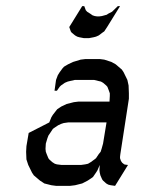

<svg xmlns="http://www.w3.org/2000/svg" viewBox="-20 -604 473 624"><path d="M64.9 -110.8 65.9 -128.9 73.2 -171.9 140.1 -206.1 147 -223.1 151.9 -231 162.1 -244.1 166 -249 179.2 -257.8 196.8 -266.1 220.2 -272 235.8 -273.9H335.9L336.9 -292V-300.8L334 -309.1L329.1 -321.8L325.2 -326.2L314.9 -335L308.1 -338.9L299.8 -340.8L286.1 -344.2H223.1L208 -340.8L200.2 -338.9L190.9 -335L178.2 -326.2L173.8 -321.8L165 -309.1H157.2L162.1 -344.2L168 -359.9L173.8 -369.1L183.1 -381.8L188 -387.2L201.2 -395L217.8 -402.8L242.2 -410.2L257.8 -412.1H304.2L318.8 -410.2L341.8 -402.8L356 -395L376 -377.9L381.8 -369.1L394 -344.2L397.9 -326.2L398.9 -300.8V-283.2L371.1 -103L370.1 -94.2V-89.8L373 -81.1L377 -75.2L383.8 -69.8L388.2 -68.8L396 -67.9L354 0L339.8 -2L332 -3.9L325.2 -7.8L314.9 -17.1L312 -21L306.2 -34.2L304.2 -43L303.2 -50.8L304.2 -67.9L296.9 -50.8L292 -43L282.2 -28.8L276.9 -24.9L265.1 -17.1L247.1 -7.8L224.1 -2L208 0H162.1L147 -2L124 -7.8L109.9 -17.1L89.8 -34.2L84 -43L71.8 -67.9L65.9 -85.9ZM127.9 -120.1 128.9 -110.8 131.8 -103 137.2 -89.8 140.1 -85.9 149.9 -77.1 158.2 -71.8 165 -69.8 180.2 -67.9H243.2L256.8 -69.8L266.1 -71.8L274.9 -77.1L287.1 -85.9L292 -89.8L300.8 -103L307.1 -110.8L310.1 -120.1L314.9 -137.2L326.2 -206.1H201.2L187 -204.1L178.2 -201.2L168.9 -196.8L155.8 -188L151.9 -185.1L143.1 -171.9L137.2 -163.1L133.8 -153.8L128.9 -137.2ZM205.1 -516.1 247.1 -584H253.9L258.8 -570.8L263.2 -565.9L273.9 -559.1L280.8 -554.2L288.1 -551.8L294.9 -550.8H303.2L311 -551.8L327.1 -556.2L331.1 -559.1L344.2 -565.9L362.8 -584H370.1L328.1 -516.1L318.8 -502L313 -498L300.8 -488.8L292 -484.9L284.2 -482.9L269 -480H252.9L237.8 -482.9L231 -484.9L224.1 -488.8L212.9 -498L210 -502Z"/></svg>

Font: Petahja
Style: Italic
Weight: 400
Designer: T. Christopher White
Version: Version 1.1